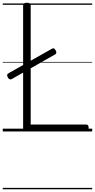

<svg xmlns="http://www.w3.org/2000/svg" viewBox="-20 -955 690 1395"><path d="M176 0Q148 0 148 -23V-916Q148 -926 155 -930.5Q162 -935 176 -935Q190 -935 196.5 -930.5Q203 -926 203 -916V-50H607Q616 -50 620 -44.5Q624 -39 624 -25Q624 -11 620 -5.5Q616 0 607 0ZM66 -381Q57 -376 50 -379Q43 -382 37 -392Q32 -401 32 -409Q32 -417 42 -423L356 -600Q366 -606 372 -603Q378 -600 384 -590Q396 -569 381 -560ZM0 410H650V420H0ZM0 -20H650V0H0ZM0 -505H650V-500H0ZM0 -930H650V-920H0Z"/></svg>

Font: Playwrite DE Grund Guides
Style: Regular
Weight: 400
Designer: Veronika Burian, José Scaglione
Foundry: TypeTogether
Version: Version 1.003